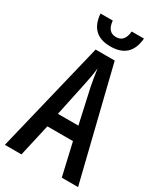

<svg xmlns="http://www.w3.org/2000/svg" viewBox="-221 -987 914 1072"><g transform="rotate(30 236.0 -451.0)"><path d="M367 0 319 -208H154L107 0H0L173 -714H296L472 0ZM253 -519Q247 -549 242.5 -577Q238 -605 235 -629Q230 -579 217 -520L170 -298H302ZM235 -770Q106 -770 96 -902H175Q181 -831 236 -831Q291 -831 297 -902H376Q365 -770 235 -770Z"/></g></svg>

Font: Noto Sans ExtraCondensed Medium
Style: Regular
Weight: 500
Width: 2
Designer: Monotype Design Team
Foundry: Monotype Imaging Inc.
Version: Version 2.013; ttfautohint (v1.8.4.7-5d5b)